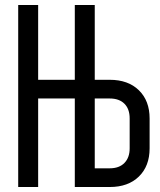

<svg xmlns="http://www.w3.org/2000/svg" viewBox="-20 -750 640 770"><path d="M53 0V-730H133V-430H280V-730H360V-430H420Q494 -430 537 -388Q580 -346 580 -275V-155Q580 -84 537 -42Q494 0 420 0H280V-355H133V0ZM360 -75H420Q458 -75 479 -96.5Q500 -118 500 -155V-275Q500 -313 479 -334Q458 -355 420 -355H360Z"/></svg>

Font: Pitagon Sans Mono
Style: Regular
Weight: 400
Monospace: yes
Designer: Travis Tran
Foundry: Pitagon
Version: Version 1.001;gftools[0.9.26]